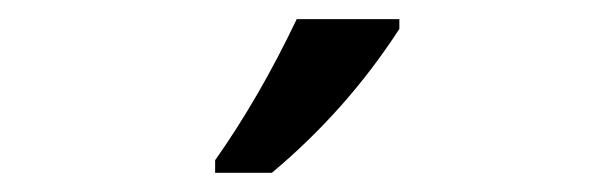

<svg xmlns="http://www.w3.org/2000/svg" viewBox="-20 -786 640 200"><path d="M204.1 -619.1Q250 -684.1 289.1 -766.1H396V-755.9Q341.3 -671.4 263.2 -606H204.1Z"/></svg>

Font: Apple Sans Adjectives
Style: Regular
Weight: 400
Monospace: yes
Foundry: Apple Sans Adjectives
Version: Version 0.01